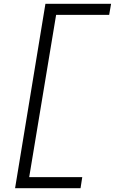

<svg xmlns="http://www.w3.org/2000/svg" viewBox="-20 -843 640 1006"><path d="M59 143 218 -823H562L552 -765H274L133 85H411L402 143Z"/></svg>

Font: Iosevka Slab Light Extended
Style: Italic
Weight: 300
Width: 7
Italic angle: -9°
Monospace: yes
Designer: Belleve Invis
Foundry: Belleve Invis
Version: Version 11.1.0; ttfautohint (v1.8.3)